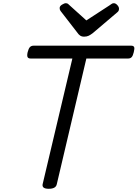

<svg xmlns="http://www.w3.org/2000/svg" viewBox="-20 -1159 856 1194"><path d="M283 15Q240 15 245 -13L430 -795H171Q156 -795 151.5 -804Q147 -813 152 -835Q158 -858 166.5 -866.5Q175 -875 190 -875H795Q810 -875 814 -866.5Q818 -858 812 -835Q807 -813 799 -804Q791 -795 776 -795H517L333 -13Q330 1 317.5 8Q305 15 283 15ZM688 -1139Q699 -1139 709.5 -1127.5Q720 -1116 720 -1105Q720 -1097 717.5 -1092Q715 -1087 710 -1083L557 -953Q544 -943 532 -937Q520 -931 503 -931Q488 -931 478 -938Q468 -945 461 -956L358 -1089Q353 -1096 352 -1100.5Q351 -1105 351 -1109Q351 -1121 365.5 -1130Q380 -1139 389 -1139Q399 -1139 403.5 -1134.5Q408 -1130 415 -1124L517 -1032L660 -1125Q667 -1129 673 -1134Q679 -1139 688 -1139Z"/></svg>

Font: Playwrite AT
Style: Italic
Weight: 400
Italic angle: -13.0072°
Designer: Veronika Burian, José Scaglione
Foundry: TypeTogether
Version: Version 1.002